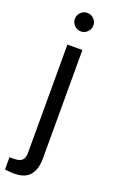

<svg xmlns="http://www.w3.org/2000/svg" viewBox="-198 -762 620 1024"><g transform="rotate(20 111.5 -250.5)"><path d="M70.8 -630.9Q55.2 -646.5 55.2 -668Q55.2 -689.5 70.8 -704.8Q86.4 -720.2 107.9 -720.2Q129.4 -720.2 144.8 -704.8Q160.2 -689.5 160.2 -668Q160.2 -646.5 144.8 -630.9Q129.4 -615.2 107.9 -615.2Q86.4 -615.2 70.8 -630.9ZM-20 145Q27.3 148.4 46.1 136Q64.9 123.5 64.9 89.8V-524.9H149.9V89.8Q149.9 163.1 111.6 196Q73.2 229 -20 214.8Z"/></g></svg>

Font: Miedinger*
Style: Book
Weight: 400
Version: Version 001.000